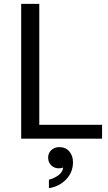

<svg xmlns="http://www.w3.org/2000/svg" viewBox="-20 -720 562 997"><path d="M90 0V-700H184V-72H510V0ZM234 257V213Q262 206 283.5 190Q305 174 308 150Q298 154 285 154Q262 154 246 138.5Q230 123 230 98Q230 75 246.5 59.5Q263 44 288 44Q321 44 340 66.5Q359 89 359 122Q359 175 323 212Q287 249 234 257Z"/></svg>

Font: Hedvig Letters Sans
Style: Regular
Weight: 400
Designer: Alexander Örn & Tor Weibull
Foundry: Kanon Foundry
Version: Version 1.000; ttfautohint (v1.8.4.7-5d5b)